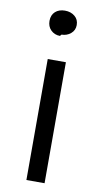

<svg xmlns="http://www.w3.org/2000/svg" viewBox="-87 -804 444 844"><g transform="rotate(10 134.5 -381.5)"><path d="M94.7 0H175.8V-540H94.7ZM135.7 -656.2C151.4 -656.2 165 -661.1 176.8 -670.9C188.5 -680.7 194.3 -693.4 194.3 -709C194.3 -725.6 188.5 -738.3 176.8 -748C165 -757.8 150.4 -762.7 132.8 -762.7C115.2 -762.7 100.6 -757.8 89.8 -748C79.1 -738.3 73.2 -724.6 73.2 -707C73.2 -690.4 78.1 -676.8 88.9 -666C99.6 -655.3 113.3 -649.4 129.9 -649.4Z"/></g></svg>

Font: Gen Shin Gothic P Normal
Style: Regular
Weight: 300
Designer: [Source Han Sans]
Ryoko NISHIZUKA  (kana & ideographs); Paul D. Hunt (Latin, Greek & Cyrillic); Wenlong ZHANG  (bopomofo
Version: Version 1.002.20150607